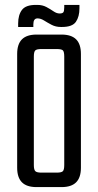

<svg xmlns="http://www.w3.org/2000/svg" viewBox="-20 -763 400 783"><path d="M242 -141V-532Q242 -552 236.5 -557.5Q231 -563 211 -563H177V-622H231Q271 -622 290.5 -602.5Q310 -583 310 -543V-141ZM242 -90V-191H310V-79Q310 -39 290.5 -19.5Q271 0 231 0H170V-59H211Q231 -59 236.5 -65Q242 -71 242 -90ZM118 -532V-140H50V-543Q50 -583 69.5 -602.5Q89 -622 129 -622H183V-563H149Q130 -563 124 -557.5Q118 -552 118 -532ZM118 -199V-90Q118 -71 124 -65Q130 -59 149 -59H180V0H129Q89 0 69.5 -19.5Q50 -39 50 -79V-199ZM228 -653Q207 -653 190 -662Q173 -671 159.5 -679.5Q146 -688 133 -688Q116 -688 116 -664V-653H54V-667Q54 -702 69.5 -722.5Q85 -743 126 -743H132Q153 -743 169 -734.5Q185 -726 198 -717Q211 -708 223 -708Q234 -708 238 -712.5Q242 -717 242 -733V-743H304V-729Q304 -695 289.5 -674Q275 -653 233 -653Z"/></svg>

Font: Teko Variable Light
Style: Regular
Weight: 300
Designer: Manushi Parikh, Jonny Pinhorn
Foundry: Indian Type Foundry
Version: Version 3.000